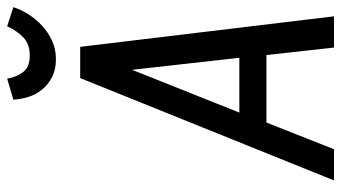

<svg xmlns="http://www.w3.org/2000/svg" viewBox="-222 -702 925 520"><g transform="rotate(-90 240.0 -442.5)"><path d="M10.9 0H95.4L167.6 -182.9H350.4L370.7 0H455.3L372.6 -687.3H288ZM194.6 -256.3 310.4 -546.7 343 -256.3ZM339 -753Q366.6 -753 389.6 -763.7Q412.7 -774.4 430.5 -791.1Q448.3 -807.7 461.1 -828.1Q474 -848.6 480.1 -868.3L428.3 -885.1Q416 -858.1 397.9 -841Q379.7 -823.9 348.9 -823.9Q318.7 -823.9 305 -841Q291.3 -858.1 286.4 -885.1L229.6 -868.3Q230.7 -848.6 236.9 -828Q243.1 -807.4 256.6 -790.9Q270 -774.4 290.4 -763.7Q310.7 -753 339 -753Z"/></g></svg>

Font: Secuela ExtLt
Style: Italic
Weight: 200
Italic angle: -8°
Designer: Fernando Haro
Foundry: deFharo
Version: Version 1.704